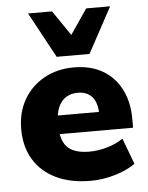

<svg xmlns="http://www.w3.org/2000/svg" viewBox="-54 -806 664 862"><g transform="rotate(-5 277.5 -375.5)"><path d="M320 11Q230 11 164.5 -20.5Q99 -52 64 -110Q29 -168 29 -247Q29 -323 62.5 -380.5Q96 -438 154.5 -470.5Q213 -503 288 -503Q363 -503 417 -472Q471 -441 500.5 -383.5Q530 -326 530 -249V-210H178V-294H400L384 -281Q384 -335 361 -361.5Q338 -388 296 -388Q265 -388 242.5 -373.5Q220 -359 208 -331Q196 -303 196 -261V-252Q196 -205 209.5 -176Q223 -147 252 -133.5Q281 -120 325 -120Q363 -120 404.5 -131.5Q446 -143 478 -165L522 -48Q484 -21 429 -5Q374 11 320 11ZM216 -557 105 -762H213L290 -649L367 -762H475L364 -557Z"/></g></svg>

Font: Nunito Sans 12pt Black
Style: Regular
Weight: 900
Designer: Vernon Adams
Foundry: Vernon Adams
Version: Version 3.101;gftools[0.9.27]